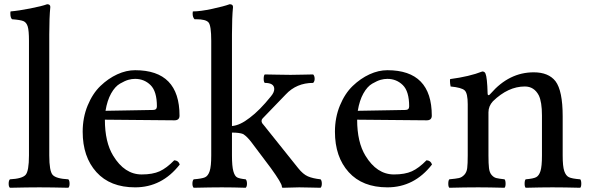

<svg xmlns="http://www.w3.org/2000/svg" viewBox="-20 -886 2803 908"><path d="M117 -151V-693Q117 -742 111 -761Q105 -780 91 -786Q77 -792 37 -795Q29 -802 29 -822Q29 -830 30 -832Q67 -835 123 -846Q179 -857 203 -866Q218 -866 218 -853Q213 -804 213 -723V-151Q213 -77 229 -59Q245 -41 303 -38Q309 -33 309 -17Q309 -3 303 2Q223 0 166 0Q111 0 27 2Q21 -3 21 -17Q21 -33 27 -38Q85 -41 101 -59Q117 -77 117 -151Z M479 -362 704 -366Q722 -366 722 -383Q722 -454 692 -483.5Q662 -513 619 -513Q603 -513 587 -508.5Q571 -504 547.5 -490.5Q524 -477 505.5 -444Q487 -411 479 -362ZM619 0Q501 0 436 -72Q371 -144 371 -263Q371 -330 394.5 -387Q418 -444 455 -479.5Q492 -515 534.5 -534.5Q577 -554 619 -554Q829 -554 829 -339Q829 -317 805 -317L476 -320Q476 -214 515 -150Q569 -61 650 -61Q702 -61 735 -76Q768 -91 804 -128Q824 -127 830 -108Q746 0 619 0Z M979 -151V-693Q979 -764 966.5 -779.5Q954 -795 908 -795H900Q891 -804 891 -822Q891 -824 891.5 -827.5Q892 -831 892 -832Q927 -832 983 -844Q1039 -856 1066 -866Q1082 -866 1082 -853Q1077 -804 1077 -723V-290Q1115 -293 1161 -329Q1208 -364 1261 -430Q1277 -449 1277 -465Q1277 -494 1232 -494Q1227 -499 1227 -513Q1227 -529 1232 -534Q1244 -534 1286 -533Q1328 -532 1354 -532Q1378 -532 1413 -533Q1448 -534 1461 -534Q1468 -527 1468 -513Q1468 -501 1461 -494Q1382 -494 1331 -439L1222 -326Q1217 -321 1217 -314Q1217 -305 1226 -296L1390 -91Q1413 -62 1436 -52Q1459 -42 1496 -38Q1502 -32 1502 -17Q1502 -4 1496 2Q1485 2 1450.5 1Q1416 0 1395 0Q1382 0 1356 1Q1330 2 1318 2Q1313 2 1313 -4Q1313 -19 1261 -91L1170 -212Q1149 -240 1130 -252Q1113 -259 1077 -259V-151Q1077 -100 1083.5 -76.5Q1090 -53 1101.5 -47Q1113 -41 1142 -38Q1148 -32 1148 -17Q1148 -4 1142 2Q1084 0 1029 0Q978 0 896 2Q890 -4 890 -17Q890 -32 896 -38Q935 -41 949.5 -47.5Q964 -54 971.5 -76.5Q979 -99 979 -151Z M1672 -362 1897 -366Q1915 -366 1915 -383Q1915 -454 1885 -483.5Q1855 -513 1812 -513Q1796 -513 1780 -508.5Q1764 -504 1740.5 -490.5Q1717 -477 1698.5 -444Q1680 -411 1672 -362ZM1812 0Q1694 0 1629 -72Q1564 -144 1564 -263Q1564 -330 1587.5 -387Q1611 -444 1648 -479.5Q1685 -515 1727.5 -534.5Q1770 -554 1812 -554Q2022 -554 2022 -339Q2022 -317 1998 -317L1669 -320Q1669 -214 1708 -150Q1762 -61 1843 -61Q1895 -61 1928 -76Q1961 -91 1997 -128Q2017 -127 2023 -108Q1939 0 1812 0Z M2301 -444Q2388 -544 2504 -544Q2574 -544 2607 -502Q2641 -457 2641 -336V-151Q2641 -99 2648.5 -77Q2656 -55 2670.5 -48Q2685 -41 2724 -38Q2729 -33 2729 -17Q2729 -3 2724 2Q2650 0 2592 0Q2540 0 2466 2Q2461 -3 2461 -17Q2461 -33 2466 -38Q2502 -41 2515.5 -48Q2529 -55 2536 -77Q2543 -99 2543 -151V-340Q2543 -404 2528 -435Q2506 -477 2462 -477Q2383 -477 2311 -407Q2290 -384 2290 -355V-151Q2290 -112 2292.5 -91Q2295 -70 2305 -58.5Q2315 -47 2327 -44Q2339 -41 2366 -38Q2371 -33 2371 -17Q2371 -3 2366 2Q2292 0 2242 0Q2179 0 2105 2Q2100 -3 2100 -17Q2100 -33 2105 -38Q2137 -41 2150.5 -44Q2164 -47 2175.5 -59Q2187 -71 2189.5 -91Q2192 -111 2192 -151V-393Q2192 -445 2177.5 -458.5Q2163 -472 2111 -477Q2108 -492 2108 -503Q2108 -510 2109 -512Q2200 -524 2261 -548Q2272 -548 2276 -538Q2284 -520 2286 -444Q2286 -438 2288.5 -436.5Q2291 -435 2294 -437Q2297 -439 2301 -444Z"/></svg>

Font: Indiction Unicode
Style: Normal
Weight: 500
Version: Version 1.1